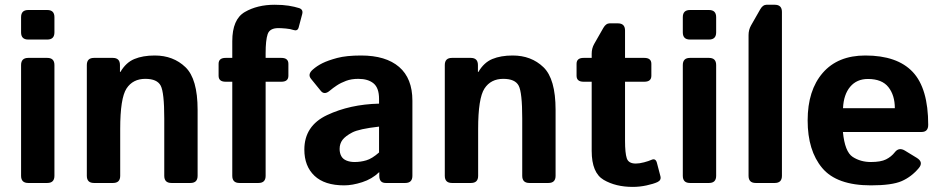

<svg xmlns="http://www.w3.org/2000/svg" viewBox="-20 -750 3865 787"><path d="M95.7 0Q66.4 0 66.4 -29.3V-483.4Q66.4 -512.7 95.7 -512.7H173.8Q203.1 -512.7 203.1 -483.4V-29.3Q203.1 0 173.8 0ZM95.7 -587.9Q66.4 -587.9 66.4 -617.2V-679.7Q66.4 -709 95.7 -709H173.8Q203.1 -709 203.1 -679.7V-617.2Q203.1 -587.9 173.8 -587.9Z M365.2 0Q335.9 0 335.9 -29.3V-483.4Q335.9 -512.7 365.2 -512.7H442.4Q471.7 -512.7 471.7 -483.4V-455.1H473.6Q496.1 -493.7 530.8 -508.1Q565.4 -522.5 614.3 -522.5Q690.4 -522.5 740.2 -474.6Q790 -426.8 790 -299.8V-29.3Q790 0 760.7 0H682.6Q653.3 0 653.3 -29.3V-264.6Q653.3 -371.1 638.7 -398.9Q624 -426.8 575.7 -426.8Q524.4 -426.8 498.5 -387Q472.7 -347.2 472.7 -221.7V-29.3Q472.7 0 443.4 0Z M904.8 -415Q876 -415 876 -439.5V-488.3Q876 -512.7 904.8 -512.7H932.1V-581.1Q932.1 -670.9 983.4 -700.7Q1034.7 -730.5 1105.5 -730.5Q1139.2 -730.5 1163.3 -726.6Q1187.5 -722.7 1206.1 -716.8Q1223.6 -710.9 1218.8 -692.4L1204.1 -637.2Q1199.7 -621.1 1181.6 -627.4Q1170.9 -631.3 1151.6 -633.1Q1132.3 -634.8 1121.1 -634.8Q1085.4 -634.8 1077.1 -609.9Q1068.8 -585 1068.8 -532.2V-512.7H1133.3Q1162.1 -512.7 1162.1 -488.3V-439.5Q1162.1 -415 1133.3 -415H1068.8V-29.3Q1068.8 0 1039.6 0H961.4Q932.1 0 932.1 -29.3V-415Z M1227.5 -136.7Q1227.5 -234.4 1320.8 -278.3Q1414.1 -322.3 1533.7 -325.2V-344.7Q1533.7 -389.6 1511.2 -408.2Q1488.8 -426.8 1448.7 -426.8Q1420.4 -426.8 1398.7 -418.7Q1377 -410.6 1361.1 -400.1Q1345.2 -389.6 1332.5 -378.9Q1310.1 -359.4 1295.4 -377L1254.9 -426.8Q1239.7 -445.3 1262.2 -464.8Q1279.3 -480 1302 -491.2Q1324.7 -502.4 1362.3 -512.5Q1399.9 -522.5 1460 -522.5Q1561.5 -522.5 1616 -475.6Q1670.4 -428.7 1670.4 -337.4V-29.3Q1670.4 0 1641.1 0H1561Q1534.7 0 1534.7 -29.3V-43.9H1533.7Q1504.9 -16.1 1464.6 -3.2Q1424.3 9.8 1390.6 9.8Q1310.5 9.8 1269 -29.5Q1227.5 -68.8 1227.5 -136.7ZM1372.1 -139.6Q1372.1 -122.6 1378.9 -110.1Q1385.7 -97.7 1400.4 -91.8Q1415 -85.9 1433.1 -85.9Q1458 -85.9 1481.4 -92.8Q1504.9 -99.6 1533.7 -125V-231Q1451.7 -221.7 1423.8 -207Q1396 -192.4 1384 -176.8Q1372.1 -161.1 1372.1 -139.6Z M1832.5 0Q1803.2 0 1803.2 -29.3V-483.4Q1803.2 -512.7 1832.5 -512.7H1909.7Q1939 -512.7 1939 -483.4V-455.1H1940.9Q1963.4 -493.7 1998 -508.1Q2032.7 -522.5 2081.5 -522.5Q2157.7 -522.5 2207.5 -474.6Q2257.3 -426.8 2257.3 -299.8V-29.3Q2257.3 0 2228 0H2149.9Q2120.6 0 2120.6 -29.3V-264.6Q2120.6 -371.1 2106 -398.9Q2091.3 -426.8 2043 -426.8Q1991.7 -426.8 1965.8 -387Q1939.9 -347.2 1939.9 -221.7V-29.3Q1939.9 0 1910.6 0Z M2372.1 -415Q2343.3 -415 2343.3 -439.5V-488.3Q2343.3 -512.7 2372.1 -512.7H2405.3V-529.8Q2405.3 -551.8 2415.5 -569.8L2453.1 -635.7Q2463.9 -654.3 2478.5 -654.3H2512.7Q2542 -654.3 2542 -625V-512.7H2621.1Q2649.9 -512.7 2649.9 -488.3V-439.5Q2649.9 -415 2621.1 -415H2542V-172.9Q2542 -123 2549.1 -101.3Q2556.2 -79.6 2585.9 -79.6Q2601.1 -79.6 2620.1 -84.7Q2639.2 -89.8 2649.9 -94.7Q2667 -102.5 2672.4 -83.5L2687 -27.8Q2691.4 -11.2 2674.3 -3.4Q2658.2 3.9 2630.1 10Q2602.1 16.1 2573.7 16.1Q2503.9 16.1 2454.6 -12.7Q2405.3 -41.5 2405.3 -131.3V-415Z M2808.1 0Q2778.8 0 2778.8 -29.3V-483.4Q2778.8 -512.7 2808.1 -512.7H2886.2Q2915.5 -512.7 2915.5 -483.4V-29.3Q2915.5 0 2886.2 0ZM2808.1 -587.9Q2778.8 -587.9 2778.8 -617.2V-679.7Q2778.8 -709 2808.1 -709H2886.2Q2915.5 -709 2915.5 -679.7V-617.2Q2915.5 -587.9 2886.2 -587.9Z M3077.6 0Q3048.3 0 3048.3 -29.3V-606Q3048.3 -627.9 3058.6 -646L3096.2 -711.9Q3106.9 -730.5 3121.6 -730.5H3155.8Q3185.1 -730.5 3185.1 -701.2V-29.3Q3185.1 0 3155.8 0Z M3290.5 -256.3Q3290.5 -379.9 3352.3 -451.2Q3414.1 -522.5 3526.9 -522.5Q3657.7 -522.5 3721.2 -455.1Q3784.7 -387.7 3784.7 -238.3Q3784.7 -209 3757.3 -209H3435.1Q3442.9 -127.9 3475.1 -106.9Q3507.3 -85.9 3549.8 -85.9Q3590.3 -85.9 3611.8 -96.7Q3633.3 -107.4 3647.9 -126Q3664.6 -147.5 3689 -132.8L3737.8 -103Q3766.6 -85.4 3746.1 -61Q3716.3 -25.4 3676.3 -7.8Q3636.2 9.8 3549.8 9.8Q3409.7 9.8 3350.1 -61.5Q3290.5 -132.8 3290.5 -256.3ZM3435.5 -306.6H3647.9Q3647.9 -359.4 3621.6 -392.8Q3595.2 -426.3 3537.6 -426.3Q3491.7 -426.3 3464.8 -394.3Q3438 -362.3 3435.5 -306.6Z"/></svg>

Font: Istok Web
Style: Bold
Weight: 700
Designer: Andrey V. Panov
Foundry: Andrey V. Panov
Version: Version 1.0.2g